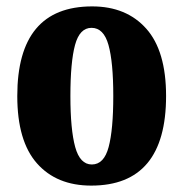

<svg xmlns="http://www.w3.org/2000/svg" viewBox="-20 -570 573 600"><path d="M265 10Q157 10 95.5 -59.5Q34 -129 34 -270Q34 -550 268 -550Q375 -550 437 -480.5Q499 -411 499 -270Q499 10 265 10ZM267 -56Q305 -56 319.5 -110.5Q334 -165 334 -270Q334 -376 319 -429.5Q304 -483 266 -483Q229 -483 214.5 -429.5Q200 -376 200 -270Q200 -165 215 -110.5Q230 -56 267 -56Z"/></svg>

Font: Noto Serif Bengali ExtraCondensed Black
Style: Regular
Weight: 900
Width: 2
Designer: Juan Bruce, Universal Thirst, Indian Type Foundry and the Monotype Design Team.
Foundry: Monotype Imaging Inc.
Version: Version 2.003; ttfautohint (v1.8.4.7-5d5b)